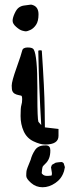

<svg xmlns="http://www.w3.org/2000/svg" viewBox="-20 -621 301 825"><path d="M201.2 133.3 186 134.8C177.2 135.1 170.7 133.7 166.3 130.6C161.9 127.5 159.5 124.7 159.2 122.1L161.1 105C161.8 103 162.3 100.6 162.6 97.7C162.9 94.7 166.8 89.8 174.3 83C181.8 76.2 187.3 68.1 190.9 58.8C194.5 49.6 196.3 38.3 196.3 25.1C196.3 12 190.9 4.9 180.2 3.9H172.9C153.3 3.9 139.2 10.6 130.4 23.9C121.6 37.3 115.4 51.1 111.8 65.4C100.4 92.4 94.4 108.7 93.8 114.3C93.1 119.8 92.8 126.6 92.8 134.8C92.8 142.9 99.8 153.1 113.8 165.3C127.8 177.5 144.2 183.6 163.1 183.6C182 183.6 200.4 177.4 218.3 165C236.2 152.7 248.2 136.4 254.4 116.2L254.9 115.7L258.8 97.2L253.9 81.1C250.7 77.1 247.2 75.2 243.4 75.2C239.7 75.2 235.2 75.6 230 76.4C224.8 77.2 221.2 77.8 219.2 78.1L203.1 87.4L199.2 97.7L203.1 122.6C203.1 128.7 202.5 132.3 201.2 133.3ZM125 -597.7C119.1 -600.3 114.8 -601.4 112.1 -601.1C109.3 -600.7 105.6 -600.3 101.1 -599.6C96.5 -599 90.5 -598.1 83 -597.2C75.5 -596.2 68.4 -593.5 61.8 -589.1C55.1 -584.7 48.8 -576.2 43 -563.5C37.1 -550.8 34.2 -540.2 34.2 -531.7C34.2 -523.3 39.1 -514.6 49.1 -505.9C59 -497.1 67.6 -491.6 75 -489.5C82.3 -487.4 87.8 -486.3 91.6 -486.3C95.3 -486.3 101.6 -488.4 110.6 -492.4C119.5 -496.5 127.6 -503.7 134.8 -514.2C141.9 -524.6 145.5 -539.6 145.5 -559.1C145.5 -578.6 138.7 -591.5 125 -597.7ZM231.4 -37.1V-66.9L172.9 -73.7L171.9 -155.3C171.2 -209.6 167.2 -292 159.7 -402.3C159.7 -404.3 157.1 -405.2 152.1 -405C147.1 -404.9 144.5 -403.8 144.5 -401.9C146.5 -296.1 150.7 -189.9 157.2 -83.5L145 -97.7C142.1 -105.5 140.6 -142.9 140.6 -210V-243.2C140.6 -335.6 135.4 -390.6 125 -408.2C121.7 -414.1 113.1 -417 99.1 -417C85.1 -417 77.1 -412.4 75.2 -403.1C73.2 -393.8 65.3 -369.5 51.3 -330.3C37.3 -291.1 30.3 -265.4 30.3 -253.2C30.3 -241 31.4 -232.7 33.7 -228.5C36 -224.3 38.5 -221.3 41.3 -219.5C44 -217.7 46.8 -216.3 49.6 -215.3C52.3 -214.4 55.1 -213.5 57.9 -212.9C60.6 -212.2 62.8 -211.8 64.5 -211.4C66.1 -211.1 68.3 -210.6 71 -210C73.8 -209.3 75.2 -204.1 75.2 -194.3C75.2 -184.6 74.1 -176.2 71.8 -169.2C69.5 -162.2 68.4 -146.7 68.4 -122.8C68.4 -98.9 72.8 -77 81.8 -57.1C90.7 -37.3 104.8 -22.8 124 -13.7C143.2 -4.6 159.8 0 173.8 0C212.2 0 231.4 -12.4 231.4 -37.1Z"/></svg>

Font: Drukaatie burti
Style: Regular
Weight: 400
Version: Version 0.14.4